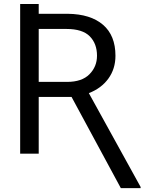

<svg xmlns="http://www.w3.org/2000/svg" viewBox="-20 -781 735 976"><path d="M176.8 0H82.5V-760.7H176.8V-710.9H324.2Q440.4 -709.5 503.7 -655Q566.9 -600.6 566.9 -497.6Q566.9 -431.2 531 -381.6Q495.1 -332 431.6 -307.6L694.8 169.4V175.3H594.2L343.8 -288.1H176.8ZM176.8 -633.8V-364.7H320.8Q396.5 -364.7 434.8 -403.6Q473.1 -442.4 473.1 -497.6Q473.1 -559.1 436.3 -596.4Q399.4 -633.8 317.9 -633.8Z"/></svg>

Font: Roboto21382017
Style: Regular
Weight: 400
Designer: Christian Robertson
Foundry: Google
Version: Version 2.138; 2017